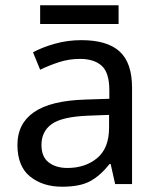

<svg xmlns="http://www.w3.org/2000/svg" viewBox="-20 -697 601 727"><path d="M288 -545Q386 -545 433 -502Q480 -459 480 -365V0H416L399 -76H395Q360 -32 321.5 -11Q283 10 215 10Q142 10 94 -28.5Q46 -67 46 -149Q46 -229 109 -272.5Q172 -316 303 -320L394 -323V-355Q394 -422 365 -448Q336 -474 283 -474Q241 -474 203 -461.5Q165 -449 132 -433L105 -499Q140 -518 188 -531.5Q236 -545 288 -545ZM314 -259Q214 -255 175.5 -227Q137 -199 137 -148Q137 -103 164.5 -82Q192 -61 235 -61Q303 -61 348 -98.5Q393 -136 393 -214V-262ZM429 -677V-606H132V-677Z"/></svg>

Font: Noto Sans Symbols 2
Style: Regular
Weight: 400
Designer: Monotype Design Team
Foundry: Monotype Imaging Inc.
Version: Version 2.008; ttfautohint (v1.8.4.7-5d5b)